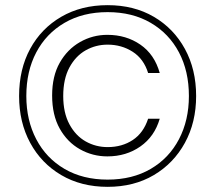

<svg xmlns="http://www.w3.org/2000/svg" viewBox="-20 -721 834 744"><path d="M397 3Q295 3 217.5 -42.5Q140 -88 97 -167.5Q54 -247 54 -349Q54 -453 97 -532Q140 -611 217.5 -656Q295 -701 397 -701Q499 -701 576 -656Q653 -611 696.5 -531.5Q740 -452 740 -349Q740 -247 696.5 -167.5Q653 -88 576 -42.5Q499 3 397 3ZM396 -115Q339 -115 290 -142.5Q241 -170 211.5 -222.5Q182 -275 182 -351Q182 -426 211.5 -478Q241 -530 290 -558Q339 -586 396 -586Q469 -586 524 -548Q579 -510 599 -438H554Q537 -493 494 -520.5Q451 -548 397 -548Q351 -548 312 -526Q273 -504 249 -459.5Q225 -415 225 -349Q225 -284 249 -239.5Q273 -195 312 -173Q351 -151 397 -151Q453 -151 494.5 -178.5Q536 -206 554 -261H599Q579 -192 524 -153.5Q469 -115 396 -115ZM397 -25Q493 -25 564 -66.5Q635 -108 673.5 -181.5Q712 -255 712 -349Q712 -445 673.5 -518Q635 -591 564 -632.5Q493 -674 397 -674Q301 -674 230 -632.5Q159 -591 120.5 -518Q82 -445 82 -349Q82 -255 120.5 -181.5Q159 -108 230 -66.5Q301 -25 397 -25Z"/></svg>

Font: DM Sans 17pt ExtraLight
Style: Regular
Weight: 250
Version: Version 4.004;gftools[0.9.30]